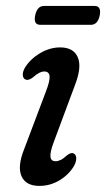

<svg xmlns="http://www.w3.org/2000/svg" viewBox="-20 -616 357 646"><path d="M167 -73.5Q175 -73.5 184 -77.8Q193 -82 205 -93Q219 -104.5 228 -99.5Q235.5 -96 236.5 -85Q237.5 -74 229.5 -58.5Q212 -28.5 180.5 -9.5Q149 9.5 112.5 9.5Q67 9.5 52.5 -23Q38 -55.5 61 -113.5L135 -309.5Q148.5 -344.5 146.8 -360Q145 -375.5 129 -375.5Q112.5 -375.5 90 -355Q75 -344 66 -348.5Q58 -351.5 56.8 -362.5Q55.5 -373.5 64 -388.5Q82 -417.5 114.8 -437Q147.5 -456.5 182.5 -456.5Q227 -456.5 241.5 -423.8Q256 -391 232.5 -330.5L160.5 -137Q148 -103.5 149.8 -88.5Q151.5 -73.5 167 -73.5ZM98.3 -564Q104.9 -596 128.1 -596H298.2Q321.7 -596 315.5 -564Q308.8 -532.5 285.7 -532.5H115.5Q92 -532.5 98.3 -564Z"/></svg>

Font: Fraunces 72pt SuperSoft
Style: Italic
Weight: 400
Italic angle: -16°
Version: Version 1.000;[b76b70a41]